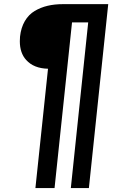

<svg xmlns="http://www.w3.org/2000/svg" viewBox="-20 -830 560 945"><path d="M154.3 95.7 216.3 -491.7Q146.5 -493.2 108.9 -534.7Q77.6 -569.3 77.6 -627Q77.6 -638.2 78.6 -649.9Q83.5 -694.3 102.3 -726.3Q121.1 -758.3 150.6 -775.9Q180.2 -793.5 214.4 -801.5Q248.5 -809.6 289.6 -809.6H512.7L417.5 95.7H328.6L414.1 -719.7H334.5L248.5 95.7Z"/></svg>

Font: Oswald
Style: Bold
Weight: 700
Designer: Vernon Adams
Foundry: Vernon Adams
Version: 3.0; ttfautohint (v0.94.23-7a4d-dirty) -l 8 -r 50 -G 200 -x 